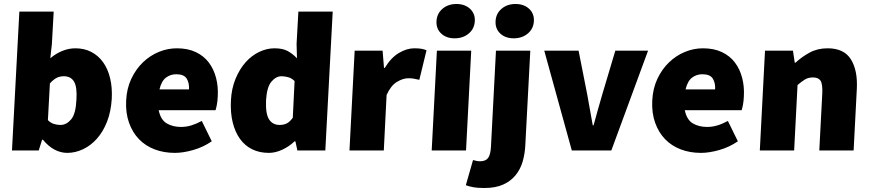

<svg xmlns="http://www.w3.org/2000/svg" viewBox="-20 -754 4364 962"><path d="M77 -696H249L240 -534L232 -462Q260 -486 292.5 -499Q325 -512 358 -512Q402 -512 437 -494Q472 -476 496 -443Q520 -410 531.5 -363Q543 -316 540 -259Q536 -194 516 -143.5Q496 -93 465 -58.5Q434 -24 395.5 -6Q357 12 317 12Q284 12 253 -4.5Q222 -21 195 -54H191L174 0H40ZM220 -152Q234 -138 250 -133Q266 -128 283 -128Q313 -128 336.5 -156Q360 -184 363 -256Q367 -318 351 -345Q335 -372 300 -372Q280 -372 264 -364Q248 -356 230 -336Z M612 -250Q615 -311 638 -359.5Q661 -408 696.5 -442Q732 -476 776 -494Q820 -512 866 -512Q921 -512 961 -493Q1001 -474 1026 -441Q1051 -408 1062.5 -364Q1074 -320 1071 -270Q1070 -247 1066.5 -229Q1063 -211 1060 -202H775Q785 -154 815 -136Q845 -118 887 -118Q913 -118 938 -125.5Q963 -133 991 -148L1041 -46Q999 -17 948.5 -2.5Q898 12 856 12Q801 12 755 -5.5Q709 -23 676.5 -56.5Q644 -90 626.5 -139Q609 -188 612 -250ZM927 -306Q929 -338 915.5 -360Q902 -382 863 -382Q834 -382 811.5 -365Q789 -348 779 -306Z M1137 -250Q1140 -311 1160.5 -360Q1181 -409 1211 -442.5Q1241 -476 1279 -494Q1317 -512 1355 -512Q1396 -512 1421 -498.5Q1446 -485 1468 -462L1466 -534L1475 -696H1647L1610 0H1470L1460 -46H1456Q1429 -20 1394.5 -4Q1360 12 1327 12Q1280 12 1243.5 -6Q1207 -24 1182.5 -58Q1158 -92 1146 -140.5Q1134 -189 1137 -250ZM1313 -252Q1310 -184 1328 -156Q1346 -128 1381 -128Q1401 -128 1416.5 -135.5Q1432 -143 1447 -164L1456 -348Q1442 -362 1424.5 -367Q1407 -372 1390 -372Q1363 -372 1340 -345Q1317 -318 1313 -252Z M1757 -500H1897L1904 -414H1908Q1939 -465 1978.5 -488.5Q2018 -512 2055 -512Q2078 -512 2092 -509.5Q2106 -507 2117 -502L2081 -354Q2067 -357 2055 -359.5Q2043 -362 2026 -362Q1999 -362 1968.5 -343.5Q1938 -325 1917 -278L1903 0H1731Z M2258 -562Q2216 -562 2190.5 -586Q2165 -610 2167 -648Q2169 -686 2197 -710Q2225 -734 2267 -734Q2309 -734 2335 -710Q2361 -686 2359 -648Q2357 -610 2328.5 -586Q2300 -562 2258 -562ZM2169 -500H2341L2315 0H2143Z M2465 -500H2637L2612 -26Q2610 16 2599 54.5Q2588 93 2564 123Q2540 153 2501.5 170.5Q2463 188 2407 188Q2372 188 2351 184Q2330 180 2314 174L2350 48Q2361 51 2369 52.5Q2377 54 2386 54Q2413 54 2425.5 37.5Q2438 21 2440 -20ZM2554 -562Q2512 -562 2486.5 -586Q2461 -610 2463 -648Q2465 -686 2493 -710Q2521 -734 2563 -734Q2605 -734 2631 -710Q2657 -686 2655 -648Q2653 -610 2624.5 -586Q2596 -562 2554 -562Z M2707 -500H2879L2922 -282Q2936 -207 2950 -126H2954Q2976 -207 2998 -282L3063 -500H3227L3043 0H2845Z M3248 -250Q3251 -311 3274 -359.5Q3297 -408 3332.5 -442Q3368 -476 3412 -494Q3456 -512 3502 -512Q3557 -512 3597 -493Q3637 -474 3662 -441Q3687 -408 3698.5 -364Q3710 -320 3707 -270Q3706 -247 3702.5 -229Q3699 -211 3696 -202H3411Q3421 -154 3451 -136Q3481 -118 3523 -118Q3549 -118 3574 -125.5Q3599 -133 3627 -148L3677 -46Q3635 -17 3584.5 -2.5Q3534 12 3492 12Q3437 12 3391 -5.5Q3345 -23 3312.5 -56.5Q3280 -90 3262.5 -139Q3245 -188 3248 -250ZM3563 -306Q3565 -338 3551.5 -360Q3538 -382 3499 -382Q3470 -382 3447.5 -365Q3425 -348 3415 -306Z M3813 -500H3953L3962 -440H3966Q3997 -469 4036.5 -490.5Q4076 -512 4127 -512Q4209 -512 4243.5 -456.5Q4278 -401 4273 -308L4257 0H4085L4100 -286Q4102 -334 4091 -350Q4080 -366 4054 -366Q4030 -366 4013.5 -356Q3997 -346 3976 -328L3959 0H3787Z"/></svg>

Font: Kilde Sans Black
Style: Regular
Weight: 900
Italic angle: -3°
Designer: Paul D. Hunt
Foundry: Adobe Systems Incorporated
Version: Version 1.050;PS Version 1.000;hotconv 1.0.70;makeotf.lib2.5